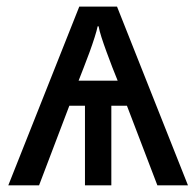

<svg xmlns="http://www.w3.org/2000/svg" viewBox="-20 -556 589 576"><path d="M331.1 -536.1 543.9 0H452.1L360.8 -238.8H314V0H234.9V-238.8H188L97.2 0H4.9L217.8 -536.1ZM272.9 -477.1Q270.5 -464.8 263.9 -444.1Q257.3 -423.3 248.8 -399.9Q240.2 -376.5 231.2 -353.5Q222.2 -330.6 215.8 -314H333Q326.2 -330.6 317.1 -353.8Q308.1 -377 299.6 -400.4Q291 -423.8 284.4 -444.3Q277.8 -464.8 275.9 -477.1Z"/></svg>

Font: Droid Sans
Style: Regular
Weight: 400
Foundry: Ascender Corporation
Version: Version 1.00 build 114